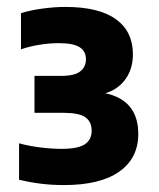

<svg xmlns="http://www.w3.org/2000/svg" viewBox="-20 -835 460 554"><path d="M164 -301Q97 -301 35 -316.5V-421.5Q64 -413.5 97 -409.5Q130 -405.5 157.5 -405.5Q204.5 -405.5 224.5 -418.5Q244.5 -431.5 244.5 -458Q244.5 -484 226 -496.8Q207.5 -509.5 163 -509.5H79.5V-616H156Q195 -616 211.5 -629Q228 -642 228 -664Q228 -687 209.8 -698.8Q191.5 -710.5 149.5 -710.5Q123 -710.5 93.5 -705.8Q64 -701 40.5 -692.5V-797Q65 -805 100.5 -810Q136 -815 168.5 -815Q265.5 -815 314.5 -779.5Q363.5 -744 363.5 -678.5Q363.5 -636.5 342.2 -606.8Q321 -577 284 -566Q379 -545.5 379 -448.5Q379 -378.5 324.2 -339.8Q269.5 -301 164 -301Z"/></svg>

Font: Encode Sans SmCnd XBd
Style: Regular
Weight: 800
Width: 4
Designer: Multiple Designers
Foundry: Impallari Type
Version: Version 3.002; ttfautohint (v1.8.3) -l 8 -r 50 -G 200 -x 14 